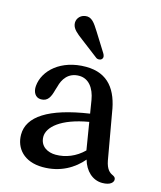

<svg xmlns="http://www.w3.org/2000/svg" viewBox="-108 -779 730 871"><g transform="rotate(15 257.0 -343.5)"><path d="M281 -529.5C288.5 -523.5 301 -524 307.5 -530.5C315 -538 312.5 -548.5 306.5 -558L252 -645C229.5 -680.5 214 -705 183 -699.5C157.5 -695 143 -672.5 147.5 -650C151.5 -629 170 -614 196.5 -594ZM490 -35C476.5 -41 460.5 -53.5 453 -92.5L415 -308C400 -408.5 354 -478 247.5 -478C131 -478 56.5 -410 50 -335.5C47.5 -308 60 -282.5 87.5 -282.5C120 -282.5 130.5 -306.5 139.5 -340.5L145 -358C153.5 -392.5 176.5 -430.5 228 -430.5C273 -430.5 301 -393 310 -339L320 -277.5C131 -249.5 42 -189.5 42 -105C42 -41.5 86 12 174 12.5C258 13 319.5 -25.5 358.5 -72C372.5 -22.5 408 12 454 12C492.5 12 505 -4.5 505 -16.5C505 -27 499 -30.5 490 -35ZM217 -57C180.5 -57 142.5 -75.5 142 -121.5C142 -167 197.5 -218.5 326 -240.5L347 -112C310.5 -75.5 263.5 -57 217 -57Z"/></g></svg>

Font: dr Title
Style: Regular
Weight: 400
Version: Version 1.000;hotconv 1.0.109;makeotfexe 2.5.65596